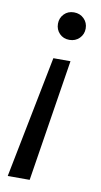

<svg xmlns="http://www.w3.org/2000/svg" viewBox="-83 -548 412 784"><g transform="rotate(10 123.5 -156.5)"><path d="M179 -310 99 196H8L108 -310ZM159 -509Q184 -509 200.5 -492.5Q217 -476 217 -452Q217 -428 200.5 -411.5Q184 -395 159 -395Q134 -395 118 -411.5Q102 -428 102 -452Q102 -476 118 -492.5Q134 -509 159 -509Z"/></g></svg>

Font: DM Sans 24pt
Style: Italic
Weight: 400
Italic angle: -10°
Designer: Colophon Foundry, Jonny Pinhorn
Foundry: Colophon Foundry
Version: Version 4.004;gftools[0.9.30]